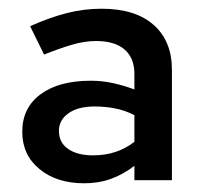

<svg xmlns="http://www.w3.org/2000/svg" viewBox="-20 -727 465 440"><path d="M173 -307Q110 -307 70.5 -339.5Q31 -372 31 -425Q31 -480 73 -511Q115 -542 188 -542Q214 -542 239 -536.5Q264 -531 288 -522V-558Q288 -594 265.5 -613.5Q243 -633 200 -633Q174 -633 145 -624.5Q116 -616 81 -602Q73 -619 65 -634.5Q57 -650 49 -667Q94 -687 133 -697Q172 -707 213 -707Q290 -707 332 -670Q374 -633 374 -567V-314H288V-347Q262 -327 234 -317Q206 -307 173 -307ZM115 -427Q115 -401 135 -386.5Q155 -372 189 -371H194Q248 -371 288 -402V-463Q267 -474 244 -478.5Q221 -483 197 -483Q159 -483 137 -467.5Q115 -452 115 -427Z"/></svg>

Font: Rosa Sans Medium
Style: Regular
Weight: 500
Designer: Pentagram / MCKL
Foundry: Pentagram / MCKL
Version: Version 1.005;September 16, 2019;FontCreator 11.5.0.2425 64-